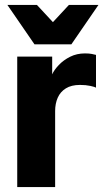

<svg xmlns="http://www.w3.org/2000/svg" viewBox="-20 -760 430 780"><path d="M50 0V-530H192V-458Q200 -476 219 -496Q238 -516 265 -529.5Q292 -543 325 -543Q342 -543 352 -541Q362 -539 370 -537V-404Q365 -407 347 -411Q329 -415 305 -415Q270 -415 247.5 -401Q225 -387 214.5 -363Q204 -339 204 -309V0ZM120 -580 10 -740H130L195 -670L260 -740H380L270 -580Z"/></svg>

Font: Golos Text
Style: Bold
Weight: 700
Designer: A.Korolkova, Vitaly Kuzmin
Foundry: ParaType Ltd
Version: Version 2.004